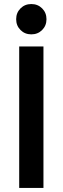

<svg xmlns="http://www.w3.org/2000/svg" viewBox="-20 -930 310 950"><path d="M75 -700H195V0H75ZM135 -760Q103 -760 81.5 -781.5Q60 -803 60 -835Q60 -867 81.5 -888.5Q103 -910 135 -910Q167 -910 188.5 -888.5Q210 -867 210 -835Q210 -803 188.5 -781.5Q167 -760 135 -760Z"/></svg>

Font: PT Root UI Bold
Style: Regular
Weight: 700
Designer: Vitaly Kuzmin
Foundry: ParaType Ltd.
Version: Version 2.000G